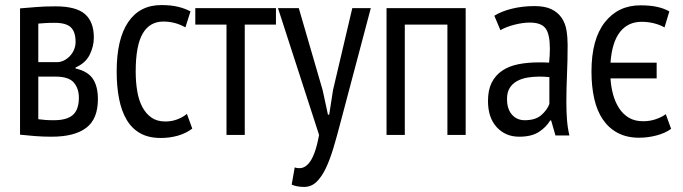

<svg xmlns="http://www.w3.org/2000/svg" viewBox="-20 -532 2691 757"><path d="M59 -499Q87 -501 120 -504Q153 -507 199 -507Q280 -507 315 -476.5Q350 -446 350 -384Q350 -349 333.5 -316Q317 -283 278 -266V-262Q326 -251 346 -221.5Q366 -192 366 -141Q366 -63 320 -28Q274 7 183 7Q149 7 118 4.5Q87 2 59 -1ZM131 -62Q146 -60 159.5 -59Q173 -58 193 -58Q244 -58 267.5 -79Q291 -100 291 -147Q291 -183 271 -206.5Q251 -230 198 -230H131ZM205 -287Q219 -287 232 -293.5Q245 -300 255.5 -311Q266 -322 272 -336.5Q278 -351 278 -367Q278 -406 259.5 -424Q241 -442 196 -442Q172 -442 158 -441Q144 -440 131 -439V-287Z M738 -25Q713 -6 681 3Q649 12 614 12Q566 12 533 -6.5Q500 -25 479.5 -59.5Q459 -94 449.5 -142.5Q440 -191 440 -250Q440 -378 485.5 -445Q531 -512 616 -512Q655 -512 683 -505Q711 -498 731 -487L711 -424Q671 -447 624 -447Q570 -447 542.5 -399.5Q515 -352 515 -250Q515 -209 521 -173Q527 -137 541 -110.5Q555 -84 577 -68.5Q599 -53 632 -53Q658 -53 680.5 -62Q703 -71 717 -83Z M1068 -435H945V0H873V-435H750V-500H1068Z M1252 -177 1273 -80H1278L1293 -177L1369 -500H1442L1323 -51Q1309 3 1295 50Q1281 97 1264.5 131.5Q1248 166 1227.5 185.5Q1207 205 1179 205Q1151 205 1130 196L1142 128Q1156 133 1170 130Q1184 127 1196.5 113Q1209 99 1219.5 71.5Q1230 44 1238 0L1076 -500H1158Z M1744 -435H1576V0H1504V-500H1816V0H1744Z M1929 -470Q1958 -488 1999.5 -498Q2041 -508 2087 -508Q2129 -508 2154.5 -495.5Q2180 -483 2194.5 -461.5Q2209 -440 2213.5 -412.5Q2218 -385 2218 -355Q2218 -295 2215.5 -238Q2213 -181 2213 -130Q2213 -92 2215.5 -59.5Q2218 -27 2225 2H2170L2153 -57H2149Q2134 -31 2105 -12Q2076 7 2027 7Q1973 7 1938.5 -30.5Q1904 -68 1904 -134Q1904 -177 1918.5 -206Q1933 -235 1959.5 -253Q1986 -271 2022.5 -278.5Q2059 -286 2104 -286Q2114 -286 2124 -286Q2134 -286 2145 -285Q2148 -316 2148 -340Q2148 -397 2131 -420Q2114 -443 2069 -443Q2041 -443 2008 -434.5Q1975 -426 1953 -413ZM2146 -228Q2136 -229 2126 -229.5Q2116 -230 2106 -230Q2082 -230 2059 -226Q2036 -222 2018 -212Q2000 -202 1989.5 -185Q1979 -168 1979 -142Q1979 -102 1998.5 -80Q2018 -58 2049 -58Q2091 -58 2114 -78Q2137 -98 2146 -122Z M2626 -24Q2603 -7 2568.5 2Q2534 11 2500 11Q2452 11 2416.5 -7.5Q2381 -26 2357.5 -60Q2334 -94 2323 -142.5Q2312 -191 2312 -250Q2312 -377 2364.5 -444Q2417 -511 2505 -511Q2543 -511 2570.5 -505Q2598 -499 2619 -487L2600 -424Q2580 -435 2557 -440.5Q2534 -446 2510 -446Q2456 -446 2424.5 -406Q2393 -366 2387 -285H2569V-223H2387Q2389 -189 2397.5 -158.5Q2406 -128 2421.5 -104.5Q2437 -81 2460 -67.5Q2483 -54 2516 -54Q2543 -54 2567 -62.5Q2591 -71 2605 -82Z"/></svg>

Font: PT Sans Narrow
Style: Regular
Weight: 400
Width: 3
Designer: A.Korolkova, O.Umpeleva, V.Yefimov
Foundry: ParaType Ltd
Version: Version 2.003W OFL